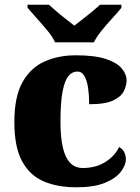

<svg xmlns="http://www.w3.org/2000/svg" viewBox="-20 -786 593 816"><path d="M304 10Q225 10 166 -15Q107 -40 74 -100.5Q41 -161 41 -267Q41 -376 76 -437.5Q111 -499 170 -525Q229 -551 302 -551Q384 -551 431 -535Q478 -519 498 -494.5Q518 -470 518 -444Q518 -424 507 -400Q496 -376 462 -359.5Q428 -343 359 -343Q359 -380 354.5 -411.5Q350 -443 339 -462.5Q328 -482 309 -482Q287 -482 271 -463Q255 -444 246 -397.5Q237 -351 237 -268Q237 -203 247 -159.5Q257 -116 278 -94Q299 -72 332 -72Q388 -72 428.5 -98Q469 -124 486 -161Q502 -153 508.5 -138.5Q515 -124 515 -110Q515 -84 493.5 -56Q472 -28 426 -9Q380 10 304 10ZM214 -606Q204 -629 182 -655.5Q160 -682 136.5 -708Q113 -734 97 -753V-766H188Q199 -756 218.5 -739Q238 -722 259.5 -705.5Q281 -689 296 -677Q311 -689 332.5 -705.5Q354 -722 374.5 -739Q395 -756 405 -766H496V-753Q481 -734 457 -708Q433 -682 411.5 -655.5Q390 -629 379 -606Z"/></svg>

Font: Noto Serif Gujarati Black
Style: Regular
Weight: 900
Version: Version 2.102